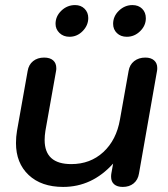

<svg xmlns="http://www.w3.org/2000/svg" viewBox="-20 -727 662 757"><path d="M43 -163Q43 -188 47 -211L89 -447Q93 -472 110.5 -486Q128 -500 154 -500Q177 -500 189.5 -489Q202 -478 202 -458Q202 -451 201 -447L159 -211Q156 -192 156 -175Q156 -80 261 -80Q336 -80 387.5 -127.5Q439 -175 453 -256L487 -447Q491 -472 509 -486Q527 -500 553 -500Q575 -500 587.5 -489Q600 -478 600 -459Q600 -451 599 -447L528 -43Q524 -18 507 -4Q490 10 464 10Q442 10 430 -0.5Q418 -11 418 -30Q418 -38 419 -43L426 -82Q343 10 229 10Q143 10 93 -37Q43 -84 43 -163ZM199 -633Q199 -663 222 -685Q245 -707 276 -707Q299 -707 313.5 -692.5Q328 -678 328 -656Q328 -627 306 -604.5Q284 -582 254 -582Q230 -582 214.5 -597Q199 -612 199 -633ZM426 -633Q426 -663 449 -685Q472 -707 502 -707Q526 -707 540.5 -692.5Q555 -678 555 -655Q555 -626 532.5 -604Q510 -582 480 -582Q456 -582 441 -596.5Q426 -611 426 -633Z"/></svg>

Font: Kodchasan SemiBold
Style: Italic
Weight: 600
Italic angle: -10°
Version: Version 1.000; ttfautohint (v1.6)